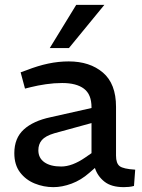

<svg xmlns="http://www.w3.org/2000/svg" viewBox="-20 -764 586 791"><path d="M200 7Q160 7 123 -8Q86 -23 62.5 -54Q39 -85 39 -133Q39 -195 78 -230.5Q117 -266 188 -281L357 -319V-322Q357 -375 326 -398.5Q295 -422 236 -422Q203 -422 169 -417Q135 -412 107 -405L83 -399L65 -466L90 -475Q136 -493 178.5 -502Q221 -511 263 -511Q350 -511 404 -465Q458 -419 458 -324V-123Q458 -91 473 -79.5Q488 -68 537 -65L532 2Q522 5 510.5 6Q499 7 490 7Q439 7 410.5 -15.5Q382 -38 371 -72L348 -52Q314 -22 275 -7.5Q236 7 200 7ZM232 -78Q255 -78 280 -87.5Q305 -97 331 -115L357 -133V-257L204 -215Q167 -204 152.5 -187Q138 -170 138 -145Q138 -113 163 -95.5Q188 -78 232 -78ZM185 -566 294 -744H410L264 -566Z"/></svg>

Font: REM
Style: Regular
Weight: 400
Designer: Octavio Pardo
Foundry: Ashler Design
Version: Version 1.005;gftools[0.9.28]